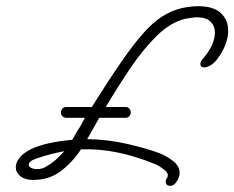

<svg xmlns="http://www.w3.org/2000/svg" viewBox="-20 -538 758 621"><path d="M531 63Q516 63 516 49Q516 43 520 38Q523 33 523 30Q523 21 513.5 13Q504 5 493 -1.5Q482 -8 477 -9Q418 -33 359.5 -45Q301 -57 242 -55Q216 -15 178 14.5Q140 44 87 44Q61 44 46 32Q31 20 31 3Q31 -12 43 -27.5Q55 -43 81 -56Q104 -67 137.5 -74.5Q171 -82 214 -86Q220 -96 226 -107Q232 -118 239 -128Q243 -136 247 -143Q251 -150 255 -157H195Q186 -157 181.5 -162.5Q177 -168 177 -174Q177 -181 181.5 -186.5Q186 -192 195 -192H277Q331 -278 371 -336Q411 -394 443 -430Q475 -466 505 -485Q535 -504 569 -512Q598 -518 621 -518Q670 -518 694 -496Q718 -474 718 -439Q718 -394 682 -346Q672 -333 660.5 -326.5Q649 -320 641 -320Q628 -320 628 -331Q628 -339 637 -349Q675 -393 675 -433Q675 -454 661 -468Q647 -482 617 -482Q609 -482 599 -480.5Q589 -479 578 -477Q531 -465 487.5 -422.5Q444 -380 403 -319.5Q362 -259 322 -192H386Q394 -192 398.5 -186.5Q403 -181 403 -175Q403 -168 398.5 -162.5Q394 -157 386 -157H301L262 -88Q330 -87 394 -72Q458 -57 497 -42Q518 -34 539.5 -17.5Q561 -1 561 22Q561 38 547 55Q540 63 531 63ZM100 9Q116 9 129 1Q145 -8 159.5 -20.5Q174 -33 188 -49Q166 -45 143 -39Q120 -33 97 -25Q73 -17 73 -5Q73 1 81 5Q89 9 100 9Z"/></svg>

Font: Meow Script
Style: Regular
Weight: 400
Designer: Robert E. Leuschke
Foundry: Robert E. Leuschke
Version: Version 1.010; ttfautohint (v1.8.3)